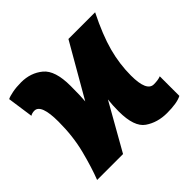

<svg xmlns="http://www.w3.org/2000/svg" viewBox="-144 -716 880 880"><g transform="rotate(-45 295.5 -276.5)"><path d="M195 0 323 -226Q319 -192 319 -152Q319 -52 364 -21Q409 10 471 10Q536 10 566 -6V-133Q549 -126 521 -126Q475 -126 475 -229Q475 -303 495 -377.5Q515 -452 564 -550H391L243 -293Q246 -321 246 -391Q246 -491 202.5 -527Q159 -563 97 -563Q66 -563 40.5 -558Q15 -553 4 -547L22 -421Q33 -428 48 -428Q91 -428 91 -314Q91 -219 70 -137.5Q49 -56 27 0Z"/></g></svg>

Font: Noto Sans Display Condensed Black
Style: Regular
Weight: 900
Width: 3
Designer: Monotype Design team
Foundry: Monotype Imaging Inc.
Version: 1.000